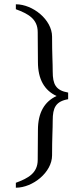

<svg xmlns="http://www.w3.org/2000/svg" viewBox="-20 -762 373 896"><path d="M54 91V114C133 114 223 42 223 -37C223 -122 226 -156 226 -200C226 -259 240 -289 298 -299V-330C240 -340 226 -369 226 -428C226 -472 223 -506 223 -591C223 -670 133 -742 54 -742V-719C111 -698 156 -674 156 -612C156 -565 157 -521 157 -473C157 -391 188 -340 244 -314C188 -288 157 -237 157 -155C157 -107 156 -63 156 -16C156 46 111 70 54 91Z"/></svg>

Font: MusAnalysis
Style: Regular
Weight: 400
Version: Version 2.0